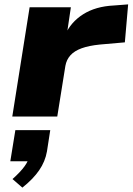

<svg xmlns="http://www.w3.org/2000/svg" viewBox="-20 -531 604 875"><path d="M36 0 115 -498H303L284 -370H276Q302 -430 359 -466Q416 -502 499 -506L564 -511L549 -338L435 -328Q385 -323 352 -311Q319 -299 301 -279Q283 -259 278 -231L241 0ZM82 324 37 285Q74 252 92.5 226Q111 200 115 176L142 204H27L50 62H209L194 159Q186 205 158.5 245Q131 285 82 324Z"/></svg>

Font: Nunito Sans 10pt Expanded Black
Style: Italic
Weight: 900
Width: 7
Italic angle: -9°
Designer: Vernon Adams
Foundry: Vernon Adams
Version: Version 3.101;gftools[0.9.27]